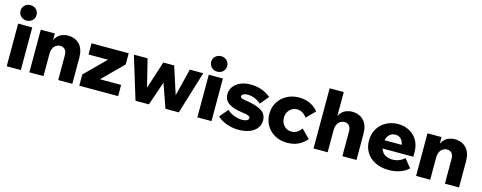

<svg xmlns="http://www.w3.org/2000/svg" viewBox="-30 -1478 5570 2219"><g transform="rotate(15 2754.5 -369.0)"><path d="M220 0H51V-510H220ZM135 -569Q95 -569 67 -595.5Q39 -622 39 -661Q39 -701 67 -727.5Q95 -754 135 -754Q176 -754 203.5 -727.5Q231 -701 231 -661Q231 -622 203.5 -595.5Q176 -569 135 -569Z M836 0H667V-295Q667 -342 646 -365Q625 -388 589 -388Q564 -388 541.5 -374.5Q519 -361 505 -333Q491 -305 491 -259V0H322V-510H490V-349H471Q478 -421 506 -459Q534 -497 571.5 -511.5Q609 -526 643 -526Q732 -526 784 -471Q836 -416 836 -312Z M1384 0H919V-134L1162 -376H929V-510H1374V-376L1131 -134H1384Z M2110 0H1950L1826 -355H1874L1752 0H1592L1436 -510H1600L1697 -117H1661L1788 -510H1918L2045 -117H2008L2105 -510H2266Z M2501 0H2332V-510H2501ZM2416 -569Q2376 -569 2348 -595.5Q2320 -622 2320 -661Q2320 -701 2348 -727.5Q2376 -754 2416 -754Q2457 -754 2484.5 -727.5Q2512 -701 2512 -661Q2512 -622 2484.5 -595.5Q2457 -569 2416 -569Z M2572 -75 2657 -177Q2690 -144 2740 -125Q2790 -106 2836 -106Q2874 -106 2894.5 -117.5Q2915 -129 2915 -145Q2915 -164 2895 -172.5Q2875 -181 2816 -189Q2708 -204 2653 -241.5Q2598 -279 2598 -348Q2598 -401 2628 -441Q2658 -481 2710 -503.5Q2762 -526 2828 -526Q2908 -526 2969.5 -502Q3031 -478 3072 -442L2987 -339Q2956 -368 2914.5 -386Q2873 -404 2829 -404Q2795 -404 2776 -392.5Q2757 -381 2757 -366Q2757 -349 2778.5 -342Q2800 -335 2856 -327Q2959 -311 3017 -273Q3075 -235 3075 -161Q3075 -107 3044 -67Q3013 -27 2957 -5.5Q2901 16 2826 16Q2750 16 2682.5 -9Q2615 -34 2572 -75Z M3540 -191 3641 -90Q3598 -39 3540.5 -11.5Q3483 16 3407 16Q3327 16 3263 -19Q3199 -54 3162 -115Q3125 -176 3125 -255Q3125 -334 3162.5 -395Q3200 -456 3265 -491Q3330 -526 3411 -526Q3484 -526 3541.5 -499Q3599 -472 3641 -421L3540 -320Q3521 -349 3491 -368.5Q3461 -388 3423 -388Q3388 -388 3360 -370.5Q3332 -353 3315.5 -323Q3299 -293 3299 -255Q3299 -217 3315.5 -187Q3332 -157 3360 -139.5Q3388 -122 3423 -122Q3462 -122 3491.5 -141.5Q3521 -161 3540 -191Z M4236 0H4067V-295Q4067 -342 4046 -365Q4025 -388 3989 -388Q3964 -388 3941.5 -374.5Q3919 -361 3905 -333Q3891 -305 3891 -259V0H3722V-720H3891V-349H3871Q3878 -421 3906 -459Q3934 -497 3971.5 -511.5Q4009 -526 4043 -526Q4132 -526 4184 -471Q4236 -416 4236 -312Z M4778 -168 4860 -67Q4822 -28 4759.5 -6Q4697 16 4625 16Q4532 16 4463 -18Q4394 -52 4355.5 -113Q4317 -174 4317 -254Q4317 -335 4354 -396.5Q4391 -458 4454.5 -492Q4518 -526 4596 -526Q4673 -526 4733 -492.5Q4793 -459 4827 -399.5Q4861 -340 4861 -261V-255H4697V-273Q4697 -312 4685 -340Q4673 -368 4650.5 -383.5Q4628 -399 4595 -399Q4563 -399 4538.5 -382.5Q4514 -366 4500 -335Q4486 -304 4486 -258Q4486 -209 4505 -176.5Q4524 -144 4558 -128Q4592 -112 4636 -112Q4717 -112 4778 -168ZM4861 -206H4418V-304H4844L4861 -260Z M5463 0H5294V-295Q5294 -342 5273 -365Q5252 -388 5216 -388Q5191 -388 5168.5 -374.5Q5146 -361 5132 -333Q5118 -305 5118 -259V0H4949V-510H5117V-349H5098Q5105 -421 5133 -459Q5161 -497 5198.5 -511.5Q5236 -526 5270 -526Q5359 -526 5411 -471Q5463 -416 5463 -312Z"/></g></svg>

Font: Wix Madefor Display ExtraBold
Style: Regular
Weight: 800
Designer: Dalton Maag Ltd
Foundry: Dalton Maag Ltd
Version: Version 3.100